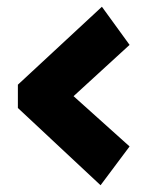

<svg xmlns="http://www.w3.org/2000/svg" viewBox="-20 -552 434 569"><path d="M278 -3 364 -118 198 -267 364 -419 282 -532 33 -301V-232Z"/></svg>

Font: Passion One
Style: Regular
Weight: 400
Designer: Alejandro Lo Celso
Foundry: Fontstage
Version: Version 1.001